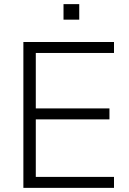

<svg xmlns="http://www.w3.org/2000/svg" viewBox="-20 -908 625 928"><path d="M93 0ZM93 0V-705H531V-652H153V-384H509V-331H153V-53H531V0ZM287 -813V-888H363V-813Z"/></svg>

Font: Winston Light
Style: Regular
Weight: 300
Designer: Original fonts by Vernon Adams / Changes by Cristiano Sobral
Foundry: Original fonts by Vernon Adams / Changes by Cristiano Sobral
Version: Version 2.503;July 17, 2020;FontCreator 13.0.0.2655 64-bit